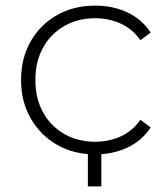

<svg xmlns="http://www.w3.org/2000/svg" viewBox="-20 -546 597 684"><path d="M319 4Q243 4 183.5 -30Q124 -64 89.5 -124Q55 -184 55 -261Q55 -339 89.5 -399Q124 -459 183.5 -492.5Q243 -526 319 -526Q382 -526 433.5 -502Q485 -478 517 -430L480 -403Q452 -443 410 -462Q368 -481 319 -481Q258 -481 209.5 -453.5Q161 -426 133.5 -376.5Q106 -327 106 -261Q106 -195 133.5 -145.5Q161 -96 209.5 -68.5Q258 -41 319 -41Q368 -41 410 -60Q452 -79 480 -119L517 -92Q485 -44 433.5 -20Q382 4 319 4ZM341 -14V118H293V-14Z"/></svg>

Font: Montserrat Z Light
Style: Regular
Weight: 300
Designer: Julieta Ulanovsky
Foundry: Julieta Ulanovsky
Version: Version 8.000